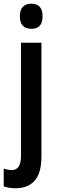

<svg xmlns="http://www.w3.org/2000/svg" viewBox="-50 -773 306 1033"><path d="M57 -685Q57 -753 119 -753Q179 -753 179 -685Q179 -618 119 -618Q57 -618 57 -685ZM36 240Q18 240 1.5 237.5Q-15 235 -30 230V134Q-6 142 14 142Q63 142 63 65V-543H173V68Q173 157 137.5 198Q102 239 36 240Z"/></svg>

Font: Noto Sans Telugu ExtraCondensed SemiBold
Style: Regular
Weight: 600
Width: 2
Designer: Jelle Bosma - Monotype Design Team
Foundry: Monotype Imaging Inc.
Version: Version 2.005; ttfautohint (v1.8.4.7-5d5b)